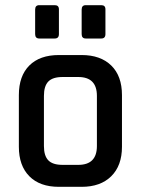

<svg xmlns="http://www.w3.org/2000/svg" viewBox="-20 -723 544 743"><path d="M116 -591V-686Q116 -703 132 -703H192Q208 -703 208 -687V-591Q208 -574 192 -574H132Q116 -574 116 -591ZM296 -591V-686Q296 -703 312 -703H372Q388 -703 388 -687V-591Q388 -574 372 -574H312Q296 -574 296 -591ZM296 0H208Q134 0 93.5 -41Q53 -82 53 -155V-355Q53 -429 93.5 -469.5Q134 -510 208 -510H296Q369 -510 410.5 -469.5Q452 -429 452 -355V-155Q452 -82 410.5 -41Q369 0 296 0ZM222 -85H283Q355 -85 355 -158V-352Q355 -425 283 -425H222Q184 -425 167 -407.5Q150 -390 150 -352V-158Q150 -120 167 -102.5Q184 -85 222 -85Z"/></svg>

Font: Rajdhani Semibold
Style: Regular
Weight: 600
Designer: Satya Rajpurohit, Jyotish Sonowal
Foundry: Indian Type Foundry
Version: Version 1.200;PS 1.0;hotconv 1.0.78;makeotf.lib2.5.61930; tt